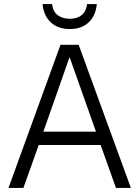

<svg xmlns="http://www.w3.org/2000/svg" viewBox="-20 -932 691 952"><path d="M22 0 280 -710H370L629 0H555L479 -213H172L96 0ZM195 -279H456L325 -649ZM326 -788Q267 -788 231.5 -821.5Q196 -855 191 -912H238Q243 -874 266.5 -856.5Q290 -839 326 -839Q362 -839 384.5 -856.5Q407 -874 412 -912H460Q455 -855 420 -821.5Q385 -788 326 -788Z"/></svg>

Font: Geist Light
Style: Regular
Weight: 400
Designer: Basement.studio, Andrés Briganti, Mateo Zaragoza
Foundry: Basement.studio, Vercel, Andrés Briganti, Guido Ferreyra, Mateo Zaragoza
Version: Version 1.401